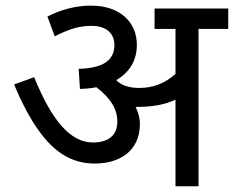

<svg xmlns="http://www.w3.org/2000/svg" viewBox="-20 -652 819 672"><path d="M171.4 -524.9C199.2 -539.1 222.7 -548.3 241.7 -553.7C260.7 -559.1 281.2 -561.5 302.2 -561.5C343.8 -561.5 380.4 -541.5 380.4 -494.1C380.4 -439 337.4 -413.1 255.4 -411.1L259.8 -340.8C280.8 -341.3 299.8 -343.3 317.4 -346.7C368.2 -307.6 390.6 -269.5 390.6 -226.6C390.6 -178.2 359.4 -153.3 305.2 -153.3C228.5 -153.3 162.6 -226.1 99.6 -381.8L29.3 -356.4C57.1 -290 85.4 -236.8 114.3 -196.8C170.9 -116.2 233.9 -79.6 312 -79.6C399.9 -79.6 469.7 -124.5 469.7 -218.3C469.7 -237.3 464.8 -257.3 454.6 -277.8H459C514.2 -277.8 559.1 -286.1 594.2 -303.2V0H674.8V-550.8H778.8V-622.1H521V-550.8H594.2V-393.1C554.7 -358.4 514.2 -344.2 467.3 -344.2C431.2 -344.2 404.3 -353.5 386.7 -371.6C435.1 -399.4 459 -442.4 459 -495.1C459 -572.8 401.9 -632.3 298.3 -632.3C247.1 -632.3 196.3 -619.6 146 -594.2Z"/></svg>

Font: Noto Reveo Sans
Style: Regular
Weight: 400
Designer: Monotype Design team
Foundry: Monotype Imaging Inc.
Version: Version 1.04